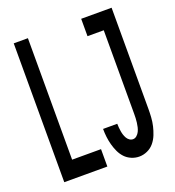

<svg xmlns="http://www.w3.org/2000/svg" viewBox="-135 -841 869 955"><g transform="rotate(-20 300.0 -363.5)"><path d="M440 8Q419 8 399 -0.5Q379 -9 365 -24Q351 -39 342 -58.5Q333 -78 327.5 -98.5Q322 -119 319.5 -140Q317 -161 317 -182Q317 -182 317 -182.5Q317 -183 317 -183H392Q392 -183 392 -183Q392 -183 392 -183Q392 -173 393 -163Q394 -153 395.5 -143Q397 -133 400 -123.5Q403 -114 408 -105Q413 -96 421.5 -90Q430 -84 440 -84Q451 -84 460 -92Q469 -100 474 -110.5Q479 -121 481.5 -132Q484 -143 485.5 -154.5Q487 -166 487.5 -177.5Q488 -189 488 -200V-643H402V-735H563V-200Q563 -178 561.5 -155Q560 -132 555 -110.5Q550 -89 541.5 -67.5Q533 -46 518.5 -28.5Q504 -11 483 -1.5Q462 8 440 8ZM45 0V-735H120V-92H273V0Z"/></g></svg>

Font: Iosevka Custom SmBdEx
Style: Regular
Weight: 600
Width: 7
Monospace: yes
Designer: Belleve Invis
Foundry: Belleve Invis
Version: Version 11.2.4; ttfautohint (v1.8.4)